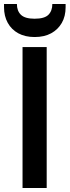

<svg xmlns="http://www.w3.org/2000/svg" viewBox="-42 -934 346 954"><path d="M70 0V-700H190V0ZM130 -750Q83 -750 49 -768.5Q15 -787 -3.5 -820.5Q-22 -854 -22 -898V-914H42Q42 -880 62 -860.5Q82 -841 130 -841Q179 -841 198.5 -860.5Q218 -880 218 -914H284V-898Q284 -853 265 -820Q246 -787 212 -768.5Q178 -750 130 -750Z"/></svg>

Font: DM Sans 17pt SemiBold
Style: Regular
Weight: 600
Version: Version 4.004;gftools[0.9.30]